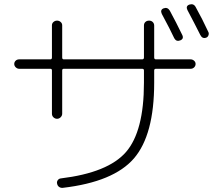

<svg xmlns="http://www.w3.org/2000/svg" viewBox="-20 -861 1040 915"><path d="M759.8 -821.3Q778.3 -828.1 789.1 -810.5Q819.3 -754.9 848.6 -694.3Q857.4 -675.8 838.9 -668.5Q820.3 -661.1 810.5 -678.7Q792 -718.8 751 -794.9Q742.2 -814.5 759.8 -821.3ZM912.1 -828.1Q944.3 -770.5 972.7 -709Q976.6 -702.1 973.6 -693.4Q970.7 -684.6 962.9 -681.6Q944.3 -674.8 934.6 -694.3Q906.2 -751 873 -813.5Q864.3 -832 881.8 -838.9Q902.3 -845.7 912.1 -828.1ZM71.3 -533.2Q62.5 -533.2 55.2 -540Q47.9 -546.9 47.9 -556.2Q47.9 -565.4 54.7 -571.8Q61.5 -578.1 71.3 -578.1H219.7Q227.5 -578.1 227.5 -586.9V-740.2Q227.5 -750 234.9 -756.3Q242.2 -762.7 252 -762.7Q261.7 -762.7 269 -756.3Q276.4 -750 276.4 -740.2V-586.9Q276.4 -578.1 284.2 -578.1H657.2Q666 -578.1 666 -586.9V-739.3Q666 -750 672.9 -756.3Q679.7 -762.7 690.4 -762.7Q701.2 -762.7 708 -755.9Q714.8 -749 714.8 -739.3V-586.9Q714.8 -578.1 723.6 -578.1H888.7Q897.5 -578.1 904.8 -571.8Q912.1 -565.4 912.1 -556.2Q912.1 -546.9 905.3 -540Q898.4 -533.2 888.7 -533.2H723.6Q714.8 -533.2 714.8 -525.4V-466.8Q714.8 -217.8 618.2 -106Q521.5 5.9 279.3 34.2Q269.5 35.2 261.7 29.8Q253.9 24.4 252 13.7Q250 4.9 255.4 -2.4Q260.7 -9.8 269.5 -10.7Q495.1 -38.1 580.6 -136.7Q666 -235.4 666 -466.8V-525.4Q666 -533.2 657.2 -533.2H284.2Q276.4 -533.2 276.4 -525.4V-319.3Q276.4 -309.6 269 -302.2Q261.7 -294.9 252 -294.9Q242.2 -294.9 234.9 -301.8Q227.5 -308.6 227.5 -319.3V-525.4Q227.5 -533.2 219.7 -533.2Z"/></svg>

Font: Rounded-X Mgen+ 1m light
Style: Regular
Weight: 200
Designer: [Source Han Sans]
Ryoko NISHIZUKA  (kana & ideographs); Paul D. Hunt (Latin, Greek & Cyrillic); Wenlong ZHANG  (bopomofo
Version: Version 1.059.20150602